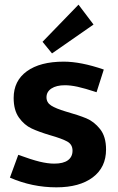

<svg xmlns="http://www.w3.org/2000/svg" viewBox="-20 -801 509 831"><path d="M164.1 -620.1 319.8 -780.8 384.8 -694.8 205.1 -569.8ZM429.2 -500 397.9 -401.9Q346.2 -418.9 315.7 -425.5Q285.2 -432.1 261.2 -432.1Q224.1 -432.1 202.6 -418Q181.2 -403.8 181.2 -379.9Q181.2 -356.9 201.7 -344Q222.2 -331.1 263.2 -318.8Q320.3 -302.7 353.8 -288.8Q387.2 -274.9 413.1 -242.4Q439 -210 439 -153.8Q439 -76.7 381.6 -33.4Q324.2 9.8 224.1 9.8Q119.1 9.8 22.9 -32.2L59.1 -130.9Q116.2 -109.9 151.6 -101.3Q187 -92.8 214.8 -92.8Q253.9 -92.8 273.9 -107.4Q293.9 -122.1 293.9 -148.9Q293.9 -175.8 271 -188.5Q248 -201.2 196.8 -215.8Q148.9 -230 116.9 -244.9Q85 -259.8 62 -292Q39.1 -324.2 39.1 -377Q39.1 -451.2 96.4 -492.7Q153.8 -534.2 255.9 -534.2Q330.1 -534.2 429.2 -500Z"/></svg>

Font: Sarala
Style: Bold
Weight: 700
Designer: Andres Torresi
Foundry: Huerta Tipografica
Version: Version 1.004;PS 001.003;hotconv 1.0.70;makeotf.lib2.5.58329